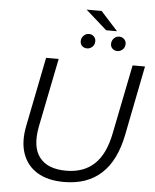

<svg xmlns="http://www.w3.org/2000/svg" viewBox="-64 -1051 896 1110"><g transform="rotate(5 384.0 -496.0)"><path d="M349 6Q255 6 194 -31Q133 -68 109 -136.5Q85 -205 104 -299L184 -700H257L177 -301Q154 -182 201 -121Q248 -60 356 -60Q457 -60 519.5 -118.5Q582 -177 606 -301L686 -700H758L678 -296Q618 6 349 6ZM591 -775Q574 -775 562.5 -785.5Q551 -796 551 -813Q551 -832 564 -845.5Q577 -859 595 -859Q611 -859 623 -848Q635 -837 635 -820Q635 -800 621.5 -787.5Q608 -775 591 -775ZM415 -775Q398 -775 386.5 -785.5Q375 -796 375 -813Q375 -832 388 -845.5Q401 -859 419 -859Q436 -859 447.5 -848Q459 -837 459 -820Q459 -800 445.5 -787.5Q432 -775 415 -775ZM516 -889 393 -998H480L579 -889Z"/></g></svg>

Font: Montserrat
Style: Italic
Weight: 400
Italic angle: -11.3°
Designer: Julieta Ulanovsky
Foundry: Julieta Ulanovsky
Version: Version 9.000; ttfautohint (v1.8.4.7-5d5b)